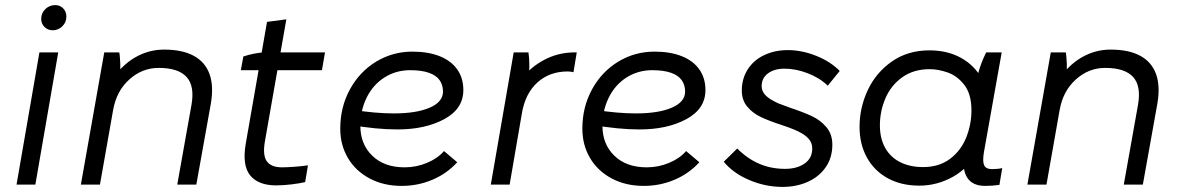

<svg xmlns="http://www.w3.org/2000/svg" viewBox="-20 -726 4641 755"><path d="M135 -520H209L119 0H45ZM142 -651.6Q142 -675 158.5 -690.5Q175 -706 197 -706Q216 -706 228.5 -693Q241 -680 241 -661.3Q241 -638 225 -622.5Q209 -607 187 -607Q168 -607 155 -619.9Q142 -632.8 142 -651.6Z M390 -520H449Q451 -510 451.5 -499Q452 -488 453 -475Q453 -458 453 -441L441 -385L373 0H298ZM625 -531Q697 -531 742 -506.5Q787 -482 804 -434.5Q821 -387 809 -318L752 0H677L733 -314Q746 -388 713.5 -423.5Q681 -459 604 -459Q539 -459 488.5 -413.5Q438 -368 425 -294L410 -399Q456 -468 510 -499.5Q564 -531 625 -531Z M946 -159 1030 -640 1106 -650 1022 -172Q1012 -116 1029 -92Q1046 -68 1089 -68Q1109 -68 1141.5 -70.5Q1174 -73 1191 -76L1180 -10Q1160 -5 1126.5 -1Q1093 3 1066 3Q996 3 964 -36Q932 -75 946 -159ZM1023 -520H1258L1246 -450H927L937 -504Q958 -511 981.5 -515.5Q1005 -520 1023 -520Z M1318 -220Q1318 -305 1356 -374.5Q1394 -444 1459 -483.5Q1524 -523 1602 -523Q1664 -523 1709 -505Q1754 -487 1778 -453Q1802 -419 1802 -372Q1802 -298 1727 -257.5Q1652 -217 1543 -217Q1460 -217 1357 -235L1368 -294Q1457 -280 1529 -280Q1617 -280 1669.5 -302.5Q1722 -325 1722 -366Q1722 -392 1708.5 -411Q1695 -430 1666 -440Q1637 -450 1593 -450Q1537 -450 1492 -421.5Q1447 -393 1422 -342.5Q1397 -292 1397 -231Q1397 -159 1444 -113.5Q1491 -68 1571 -68Q1617 -68 1659 -85.5Q1701 -103 1726 -132L1778 -88Q1737 -43 1680 -19Q1623 5 1560 5Q1488 5 1433 -24.5Q1378 -54 1348 -105Q1318 -156 1318 -220Z M2000 -520H2058Q2061 -501 2061.5 -474.5Q2062 -448 2059 -427L2045 -433Q2083 -474 2133 -497Q2183 -520 2240 -520H2248L2235 -442Q2225 -445 2212 -445Q2141 -445 2093 -401.5Q2045 -358 2032 -279L1984 0H1910Z M2270 -220Q2270 -305 2308 -374.5Q2346 -444 2411 -483.5Q2476 -523 2554 -523Q2616 -523 2661 -505Q2706 -487 2730 -453Q2754 -419 2754 -372Q2754 -298 2679 -257.5Q2604 -217 2495 -217Q2412 -217 2309 -235L2320 -294Q2409 -280 2481 -280Q2569 -280 2621.5 -302.5Q2674 -325 2674 -366Q2674 -392 2660.5 -411Q2647 -430 2618 -440Q2589 -450 2545 -450Q2489 -450 2444 -421.5Q2399 -393 2374 -342.5Q2349 -292 2349 -231Q2349 -159 2396 -113.5Q2443 -68 2523 -68Q2569 -68 2611 -85.5Q2653 -103 2678 -132L2730 -88Q2689 -43 2632 -19Q2575 5 2512 5Q2440 5 2385 -24.5Q2330 -54 2300 -105Q2270 -156 2270 -220Z M2826 -90 2879 -142Q2919 -102 2965.5 -82Q3012 -62 3067 -62Q3114 -62 3144 -83Q3174 -104 3174 -142Q3174 -161 3163.5 -175.5Q3153 -190 3134 -201Q3110 -216 3052 -235Q3003 -251 2971.5 -266Q2940 -281 2918.5 -306.5Q2897 -332 2897 -370Q2897 -417 2920.5 -453.5Q2944 -490 2985.5 -509.5Q3027 -529 3078 -529Q3133 -529 3189.5 -506.5Q3246 -484 3282 -447L3235 -389Q3203 -420 3156 -438Q3109 -456 3065 -456Q3025 -456 3000 -437.5Q2975 -419 2975 -387Q2975 -367 2990.5 -351Q3006 -335 3042 -319Q3065 -311 3088 -302Q3139 -285 3173 -269Q3207 -253 3230 -225.5Q3253 -198 3253 -157Q3253 -106 3227 -68.5Q3201 -31 3156.5 -11Q3112 9 3057 9Q2990 9 2926.5 -18Q2863 -45 2826 -90Z M3772 -115 3796 -113 3823 -423Q3824 -428 3828 -443Q3838 -480 3858 -520H3919L3849 -127Q3843 -91 3850 -76Q3857 -61 3881 -61Q3904 -61 3921 -65L3910 1Q3883 5 3854 5Q3805 5 3784 -26.5Q3763 -58 3772 -115ZM3869 -301Q3869 -204 3829.5 -135Q3790 -66 3727.5 -31Q3665 4 3595 4Q3524 4 3471 -25Q3418 -54 3389 -106.5Q3360 -159 3360 -227Q3360 -303 3392.5 -372Q3425 -441 3487.5 -484.5Q3550 -528 3635 -528Q3705 -528 3758 -499Q3811 -470 3840 -418Q3869 -366 3869 -301ZM3440 -233Q3440 -182 3460.5 -145Q3481 -108 3519.5 -88.5Q3558 -69 3610 -69Q3673 -69 3716 -101.5Q3759 -134 3779.5 -185.5Q3800 -237 3800 -292Q3800 -356 3772 -392Q3744 -428 3706.5 -441Q3669 -454 3636 -454Q3573 -454 3528.5 -422.5Q3484 -391 3462 -340Q3440 -289 3440 -233Z M4112 -520H4171Q4173 -510 4173.5 -499Q4174 -488 4175 -475Q4175 -458 4175 -441L4163 -385L4095 0H4020ZM4347 -531Q4419 -531 4464 -506.5Q4509 -482 4526 -434.5Q4543 -387 4531 -318L4474 0H4399L4455 -314Q4468 -388 4435.5 -423.5Q4403 -459 4326 -459Q4261 -459 4210.5 -413.5Q4160 -368 4147 -294L4132 -399Q4178 -468 4232 -499.5Q4286 -531 4347 -531Z"/></svg>

Font: Fixel Italic Variable 20240409 Display Thin
Style: Italic
Weight: 100
Italic angle: -10°
Designer: AlfaBravo + MacPaw
Foundry: Kyrylo Tkachov, Marchela Mozhyna, Serhii Makarenko, Maria Weinstein, Zakhar Kryvoshyya
Version: Version 1.211;Glyphs 3.2 (3225)